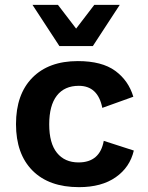

<svg xmlns="http://www.w3.org/2000/svg" viewBox="-20 -762 609 792"><path d="M530 -363 402 -317Q384 -408 305 -408Q246 -408 214.5 -367.5Q183 -327 183 -249Q183 -171 215 -131.5Q247 -92 304 -92Q392 -92 408 -181L532 -141Q516 -72 457.5 -31Q399 10 306 10Q182 10 114 -58.5Q46 -127 46 -250Q46 -373 113.5 -441.5Q181 -510 301 -510Q400 -510 455 -470Q510 -430 530 -363ZM363 -572H225L114 -742H219L294 -644L369 -742H474Z"/></svg>

Font: Work Sans SemiBold
Style: Regular
Weight: 600
Designer: Wei Huang
Foundry: Wei Huang
Version: Version 1.500